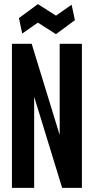

<svg xmlns="http://www.w3.org/2000/svg" viewBox="-20 -913 456 933"><path d="M38 0V-700H134L270 -257V-700H378V0H282L146 -443V0ZM88 -750 72 -825 164 -893 252 -837 328 -890 344 -815 252 -747 164 -803Z"/></svg>

Font: Tektur Condensed Medium
Style: Regular
Weight: 500
Width: 3
Designer: Adam Jagosz
Foundry: Adam Jagosz
Version: Version 1.005;gftools[0.9.30]